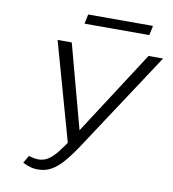

<svg xmlns="http://www.w3.org/2000/svg" viewBox="-89 -891 880 977"><g transform="rotate(10 351.0 -402.5)"><path d="M171.8 8.6Q149.8 8.6 130 2.5Q110.3 -3.5 93.2 -12.5L115.2 -50.8Q131.1 -46.8 142.9 -44.5Q154.7 -42.3 165.3 -42.3Q192.7 -42.3 215 -56.2Q237.3 -70.1 261.8 -100.7Q286.4 -131.3 318.1 -180.8L626.7 -658H701.9L368 -150.3Q333.5 -97.9 303.3 -62.5Q273.1 -27.1 242 -9.2Q210.9 8.6 171.8 8.6ZM303.9 -133.5 156.7 -658H229.9L358.7 -179.4ZM277.3 -763.3 287.5 -812.5H622.5L612.3 -763.3Z"/></g></svg>

Font: Ysabeau
Style: Bold Italic
Weight: 700
Italic angle: -12°
Designer: Christian Thalmann (Catharsis Fonts)
Version: Version 2.002